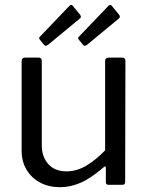

<svg xmlns="http://www.w3.org/2000/svg" viewBox="-20 -770 619 800"><path d="M256.7 -56.1Q300 -56.1 339.5 -79.7Q378.9 -103.3 418 -143.5V-515.5Q418 -530 433.6 -530H488.9Q502.6 -530 502.6 -516.3L501.5 -12.6Q501.5 0 490.4 0H431.7Q421 0 421 -11.3V-69.8Q421 -75.1 418.9 -76.2Q416.9 -77.3 411.9 -73.1Q356.9 -25.8 314.4 -7.9Q272 10 229.9 10Q184 10 148 -8.8Q112 -27.6 91 -62.2Q70.1 -96.8 70.1 -142.5V-514.5Q70.1 -530 85.1 -530H141.2Q154.1 -530 154.1 -516.3V-164.5Q154.1 -116.1 181.4 -86.1Q208.6 -56.1 256.7 -56.1ZM283.1 -745.9 312.8 -709.8Q317.2 -704.2 317.1 -700.1Q317 -696 309.6 -690.2L180.3 -583.4Q174.1 -579.3 170.3 -579.2Q166.5 -579 162.8 -584.1L147.2 -603.2Q139.5 -610.9 146.4 -617.3L270 -746.4Q277.2 -753.4 283.1 -745.9ZM445.6 -745.9 475.3 -709.8Q479.7 -704.2 479.6 -700.1Q479.5 -696 472 -690.2L342.8 -583.4Q336.6 -579.3 332.8 -579.2Q329 -579 325.3 -584.1L309.7 -603.2Q301.9 -610.9 308.9 -617.3L432.5 -746.4Q439.7 -753.4 445.6 -745.9Z"/></svg>

Font: Libre Franklin Thin
Style: Regular
Weight: 100
Designer: Pablo Impallari, Rodrigo Fuenzalida, Nhung Nguyen
Foundry: Impallari Type
Version: Version 3.000